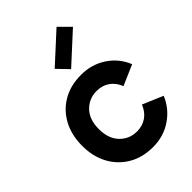

<svg xmlns="http://www.w3.org/2000/svg" viewBox="-224 -851 959 959"><g transform="rotate(-45 255.0 -372.0)"><path d="M277 11Q202 11 146.5 -22Q91 -55 60.5 -112Q30 -169 30 -244Q30 -319 60.5 -376.5Q91 -434 146.5 -466.5Q202 -499 277 -499Q352 -499 410.5 -460Q469 -421 495 -356L387 -309Q372 -347 343 -367Q314 -387 275 -387Q221 -387 184.5 -349.5Q148 -312 148 -244Q148 -177 184.5 -139Q221 -101 275 -101Q314 -101 343 -121Q372 -141 387 -179L495 -133Q468 -68 409.5 -28.5Q351 11 277 11ZM262 -554 205 -613 360 -755 418 -697Z"/></g></svg>

Font: Gabarito Medium
Style: Regular
Weight: 500
Designer: Leandro Assis / Alvaro Franca / Felipe Casaprima
Foundry: Naipe Foundry
Version: Version 1.000